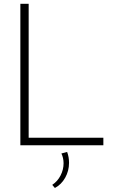

<svg xmlns="http://www.w3.org/2000/svg" viewBox="-20 -752 602 994"><path d="M515.1 0H85.4V-732.4H128.4V-39.1H515.1ZM264.2 221.2 250.5 205.1Q278.3 186.5 293.7 156.2Q309.1 126 309.1 93.3Q309.1 65.9 297.9 42.5L327.6 34.7Q337.4 61 337.4 90.8Q337.4 132.8 317.4 168.2Q297.4 203.6 264.2 221.2Z"/></svg>

Font: Kumbh Sans ExtraLight
Style: Regular
Weight: 250
Version: Version 1.005